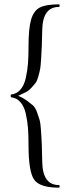

<svg xmlns="http://www.w3.org/2000/svg" viewBox="-20 -745 329 882"><path d="M32 -298Q29 -298 29 -304.5Q29 -311 32 -311Q57 -314 74 -333.5Q91 -353 98.5 -387Q106 -421 108.5 -453Q111 -485 111 -529Q111 -615 123 -655.5Q135 -696 163 -710.5Q191 -725 250 -725Q254 -725 254 -719Q254 -713 250 -713Q176 -713 174 -607Q173 -556 172 -533.5Q171 -511 169 -476.5Q167 -442 164.5 -428.5Q162 -415 156 -393.5Q150 -372 143 -363.5Q136 -355 124.5 -342Q113 -329 98.5 -321.5Q84 -314 64 -305Q87 -295 102.5 -283.5Q118 -272 130 -262Q142 -252 149.5 -231Q157 -210 161.5 -195.5Q166 -181 168.5 -144Q171 -107 172 -82.5Q173 -58 174 -1Q176 105 250 105Q254 105 254 111Q254 117 250 117Q163 117 137 80.5Q111 44 111 -80Q111 -125 108.5 -157Q106 -189 98.5 -222.5Q91 -256 74 -275.5Q57 -295 32 -298Z"/></svg>

Font: Cormorant Infant
Style: Regular
Weight: 400
Designer: Christian Thalmann (Catharsis Fonts)
Version: Version 1.000;PS 002.000;hotconv 1.0.88;makeotf.lib2.5.64775